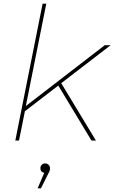

<svg xmlns="http://www.w3.org/2000/svg" viewBox="-20 -762 620 1041"><path d="M63 0 211 -742H231L120 -187L548 -517H580L312 -311L500 0H476L296 -298L115 -159L83 0ZM184 259 220 175Q199 171 199 150Q199 139 206.5 131.5Q214 124 224 124Q236 124 243.5 131.5Q251 139 251 150Q251 158 249 164.5Q247 171 242 179L202 259Z"/></svg>

Font: Montserrat Thin
Style: Italic
Weight: 100
Italic angle: -11.3°
Designer: Julieta Ulanovsky
Foundry: Julieta Ulanovsky
Version: Version 9.000; ttfautohint (v1.8.4.7-5d5b)